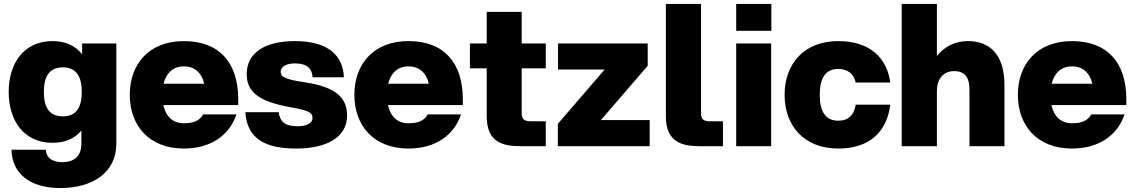

<svg xmlns="http://www.w3.org/2000/svg" viewBox="-20 -740 5745 972"><path d="M286 212C444 212 569 137 569 -13V-520H396V-465C363 -507 314 -532 246 -532C101 -532 24 -420 24 -275C24 -129 101 -17 246 -17C312 -17 359 -40 392 -79V-13C392 63 341 81 295 81C250 81 215 63 212 18H38C41 137 129 212 286 212ZM202 -275C202 -352 229 -399 298 -399C367 -399 394 -352 394 -275C394 -197 367 -151 298 -151C229 -151 202 -197 202 -275Z M911 12C1050 12 1143 -58 1177 -161H1009C991 -131 964 -116 911 -116C856 -116 820 -149 807 -208H1186V-238C1186 -423 1090 -532 911 -532C733 -532 637 -414 637 -260C637 -106 733 12 911 12ZM808 -316C822 -372 858 -404 911 -404C965 -404 1001 -372 1014 -316Z M1480 12C1633 12 1737 -45 1737 -154C1737 -242 1687 -299 1520 -324C1423 -338 1401 -351 1401 -377C1401 -403 1430 -419 1473 -419C1515 -419 1560 -407 1562 -349H1721C1717 -454 1647 -532 1473 -532C1322 -532 1229 -473 1229 -365C1229 -278 1284 -227 1451 -197C1549 -180 1562 -168 1562 -142C1562 -115 1528 -101 1489 -101C1434 -101 1398 -115 1391 -172H1222C1231 -35 1326 12 1480 12Z M2048 12C2187 12 2280 -58 2314 -161H2146C2128 -131 2101 -116 2048 -116C1993 -116 1957 -149 1944 -208H2323V-238C2323 -423 2227 -532 2048 -532C1870 -532 1774 -414 1774 -260C1774 -106 1870 12 2048 12ZM1945 -316C1959 -372 1995 -404 2048 -404C2102 -404 2138 -372 2151 -316Z M2444 -680V-520H2359V-394H2444V-151C2444 -16 2531 0 2615 0H2743V-126H2666C2630 -126 2621 -140 2621 -169V-394H2743V-520H2621V-680Z M2804 0H3269V-132H3022L3259 -407V-520H2805V-388H3041L2804 -113Z M3351 -720V-151C3351 -16 3438 0 3523 0H3640V-126H3574C3537 -126 3529 -140 3529 -169V-720Z M3707 0H3884V-520H3707ZM3707 -584H3885V-720H3707Z M4224 12C4389 12 4471 -80 4487 -210H4312C4304 -158 4275 -129 4224 -129C4157 -129 4130 -178 4130 -260C4130 -342 4157 -391 4224 -391C4271 -391 4303 -366 4312 -322H4487C4471 -445 4385 -532 4224 -532C4048 -532 3952 -414 3952 -260C3952 -106 4048 12 4224 12Z M4545 0H4723V-279C4723 -337 4753 -380 4810 -380C4872 -380 4888 -338 4888 -287V0H5065V-310C5065 -470 4985 -532 4880 -532C4811 -532 4759 -501 4723 -457V-720H4545Z M5407 12C5546 12 5639 -58 5673 -161H5505C5487 -131 5460 -116 5407 -116C5352 -116 5316 -149 5303 -208H5682V-238C5682 -423 5586 -532 5407 -532C5229 -532 5133 -414 5133 -260C5133 -106 5229 12 5407 12ZM5304 -316C5318 -372 5354 -404 5407 -404C5461 -404 5497 -372 5510 -316Z"/></svg>

Font: Aspekta 850
Style: Regular
Weight: 850
Designer: Ivo Dolenc
Version: Version 2.000